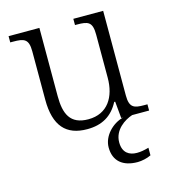

<svg xmlns="http://www.w3.org/2000/svg" viewBox="-113 -627 845 951"><g transform="rotate(-15 309.0 -152.0)"><path d="M277 10C353 10 406 -21 440 -86H445L453 0H462C407 14 355 66 355 125C355 195 400 232 476 232C497 232 525 226 545 216V177C520 184 503 187 484 187C445 187 412 168 412 114C412 50 469 13 509 0H596V-32H579C528 -32 504 -39 504 -102V-536H351V-504H361C418 -504 440 -497 440 -431V-210C440 -112 394 -36 295 -36C201 -36 177 -96 177 -186V-536H19V-504H33C90 -504 113 -497 113 -433V-185C113 -50 169 10 277 10Z"/></g></svg>

Font: Noto Serif Devanagari Light
Style: Regular
Weight: 300
Designer: Universal Thirst, Indian Type Foundry and the Monotype Design Team
Foundry: Monotype Imaging Inc.
Version: Version 2.004